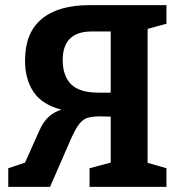

<svg xmlns="http://www.w3.org/2000/svg" viewBox="-20 -724 701 744"><path d="M625 0H327V-72L409 -94V-272L369 -273Q342 -273 323 -268.5Q304 -264 289 -246Q274 -228 256 -188L174 0H12V-72L77 -94L133 -219Q160 -282 218 -299Q142 -319 109.5 -368.5Q77 -418 77 -489Q77 -597 141.5 -650.5Q206 -704 326 -704H625V-632L552 -612V-93L625 -72ZM361 -365H409V-602H335Q223 -602 223 -491Q223 -430 255.5 -397.5Q288 -365 361 -365Z"/></svg>

Font: Bitter
Style: Bold
Weight: 700
Designer: Sol Matas, and Bitter project Authors
Foundry: Sol Matas
Version: Version 2.001